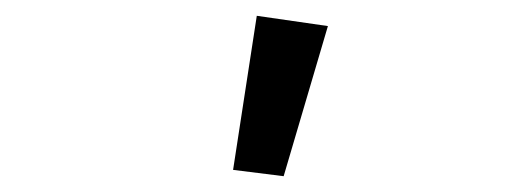

<svg xmlns="http://www.w3.org/2000/svg" viewBox="-20 -807 640 243"><path d="M339 -584 275 -592 305 -787 395 -774Z"/></svg>

Font: IBM Plex Sans Text
Style: Regular
Weight: 450
Designer: Mike Abbink, Paul van der Laan, Pieter van Rosmalen
Foundry: Bold Monday
Version: Version 3.005